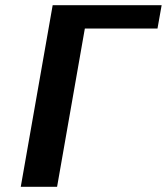

<svg xmlns="http://www.w3.org/2000/svg" viewBox="-20 -720 643 740"><path d="M60 0 183 -700H603L587 -610H307L200 0Z"/></svg>

Font: Scada
Style: Bold Italic
Weight: 700
Italic angle: -10°
Version: Version 4.000